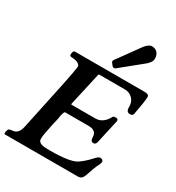

<svg xmlns="http://www.w3.org/2000/svg" viewBox="-228 -1100 1136 1236"><g transform="rotate(30 339.5 -482.5)"><path d="M603 -559V-550C603 -527 612 -515 630 -515C644 -515 652 -520 654 -531C667 -601 674 -644 674 -661V-667C675 -680 664 -687 641 -687H127C118 -688 113 -684 111 -675L108 -661V-660C108 -650 112 -645 121 -645C149 -645 188 -636 188 -611C185 -576 150 -407 84 -102C79 -79 69 -63 56 -54C50 -50 45 -48 40 -47C29 -45 0 -45 -1 -32L-6 -16L-5 0H540C552 0 562 -3 568 -9C576 -15 583 -31 591 -56C599 -82 607 -103 614 -118C622 -134 627 -144 628 -148C629 -153 630 -157 630 -160C630 -171 618 -177 606 -177C598 -177 587 -169 572 -152C547 -125 522 -102 496 -85C465 -65 400 -55 302 -55C257 -55 214 -56 214 -92C214 -107 216 -123 220 -141C228 -184 236 -224 246 -262C248 -273 248 -286 252 -294C256 -303 255 -317 267 -317H435C474 -317 497 -305 498 -268C498 -246 505 -236 520 -236C531 -236 538 -242 541 -254L581 -433V-439C581 -446 574 -451 567 -451H559C550 -451 544 -448 541 -441C526 -411 496 -380 454 -380H282C276 -380 272 -381 271 -382L272 -385C291 -468 309 -552 328 -635L335 -637H524C570 -637 603 -601 603 -559ZM537 -965C521 -965 505 -954 488 -933L368 -767C361 -759 361 -751 367 -744L380 -727C384 -723 388 -721 392 -721C395 -721 399 -722 402 -723L403 -724L557 -849C563 -853 572 -862 583 -876C589 -884 592 -894 592 -906C592 -938 573 -965 537 -965Z"/></g></svg>

Font: fbb
Style: Bold Italic
Weight: 700
Italic angle: -12°
Designer: David J. Perry, Michael Sharpe
Version: Version 0.991